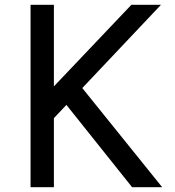

<svg xmlns="http://www.w3.org/2000/svg" viewBox="-20 -778 727 798"><path d="M256 -342 204 -287V0H107V-758H204V-419L526 -758H649L322 -412L654 0H529Z"/></svg>

Font: Biryani
Style: Regular
Weight: 400
Designer: Dan Reynolds and Mathieu Reguer
Foundry: Dan Reynolds and Mathieu Reguer
Version: Version 1.004; ttfautohint (v1.1) -l 5 -r 5 -G 72 -x 0 -D la